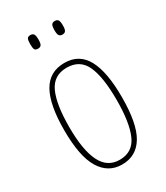

<svg xmlns="http://www.w3.org/2000/svg" viewBox="-186 -816 783 906"><g transform="rotate(-30 205.0 -363.0)"><path d="M205 10Q130 10 89 -57Q48 -124 48 -267Q48 -405 86.5 -473.5Q125 -542 207 -542Q287 -542 324.5 -473Q362 -404 362 -267Q362 -122 322 -56Q282 10 205 10ZM206 -15Q277 -15 305.5 -79.5Q334 -144 334 -267Q334 -392 305.5 -454.5Q277 -517 205 -517Q134 -517 105 -454.5Q76 -392 76 -267Q76 -143 107.5 -79Q139 -15 206 -15ZM267 -662Q255 -662 249.5 -669.5Q244 -677 244 -698Q244 -721 249.5 -728.5Q255 -736 267 -736Q279 -736 284.5 -728.5Q290 -721 290 -698Q290 -677 284.5 -669.5Q279 -662 267 -662ZM134 -662Q121 -662 116.5 -669.5Q112 -677 112 -698Q112 -721 116.5 -728.5Q121 -736 134 -736Q146 -736 151.5 -728.5Q157 -721 157 -698Q157 -677 151.5 -669.5Q146 -662 134 -662Z"/></g></svg>

Font: Noto Serif Khmer ExtraCondensed Thin
Style: Regular
Weight: 100
Width: 2
Designer: Danh Hong and the Monotype Design Team
Foundry: Monotype Imaging Inc.
Version: Version 2.004; ttfautohint (v1.8.4.7-5d5b)